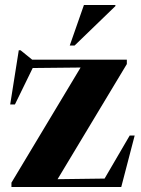

<svg xmlns="http://www.w3.org/2000/svg" viewBox="-20 -752 568 772"><path d="M26 0V-17.5L304 -480.5L111.5 -478.5L40 -332H21L55.5 -550H62.5L109.5 -512H490V-494.5L211.5 -31.5L400.5 -34L501.5 -207H521.5L467.5 0ZM260.5 -569 317.5 -732H444V-727.5L280 -569Z"/></svg>

Font: Newsreader Display
Style: Bold
Weight: 700
Designer: Hugues Gentile
Foundry: Production Type
Version: Version 1.001